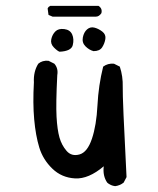

<svg xmlns="http://www.w3.org/2000/svg" viewBox="-20 -631 540 657"><path d="M374 6Q358 4 347 -6Q331 -29 335 -62Q283 -18 237 -20.5Q191 -23 159 -54Q127 -85 114.5 -126Q102 -167 97 -222.5Q92 -278 96 -349Q94 -386 111 -413Q125 -425 146 -423L166 -413Q180 -397 176 -374Q171 -276 173.5 -231.5Q176 -187 183.5 -160.5Q191 -134 208 -114.5Q225 -95 252 -102.5Q279 -110 294.5 -156Q310 -202 313.5 -270.5Q317 -339 333 -403Q349 -415 370 -413L390 -403Q401 -370 400 -333Q399 -296 413 -25L403 -6Q390 4 374 6ZM184 -454Q177 -456 164.5 -468.5Q152 -481 155.5 -497Q159 -513 169.5 -523.5Q180 -534 200 -531.5Q220 -529 227 -513Q234 -497 229 -476.5Q224 -456 184 -454ZM300 -456Q285 -460 272.5 -472.5Q260 -485 263.5 -503Q267 -521 278 -530.5Q289 -540 303 -536.5Q317 -533 330 -523Q343 -513 340.5 -497.5Q338 -482 329.5 -469Q321 -456 300 -456ZM160 -574 146 -580 143 -602 146 -607 152 -611H317Q331 -602 327 -586Q319 -574 308 -574Z"/></svg>

Font: Kosefont JP
Style: Regular
Weight: 400
Designer: Nozomi Seto 瀬戸のぞみ
Version: Version 3.00;June 19, 2020